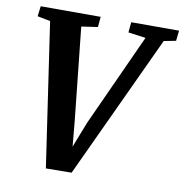

<svg xmlns="http://www.w3.org/2000/svg" viewBox="-83 -821 868 906"><g transform="rotate(10 351.0 -368.5)"><path d="M196.2 6.3 95.1 -682 33.3 -694.1 39.4 -743H326.6L322.3 -693.4L244.3 -682L291.1 -240.2L307.9 -58.3L281 -62L350.7 -240.2L552.2 -682L468.4 -693.4L473.1 -743H702.2L696.8 -693.4L639.4 -682.3L319.3 5Z"/></g></svg>

Font: Merriweather Light
Style: Italic
Weight: 300
Italic angle: -7.8°
Designer: Eben Sorkin
Foundry: Eben Sorkin
Version: Version 2.101